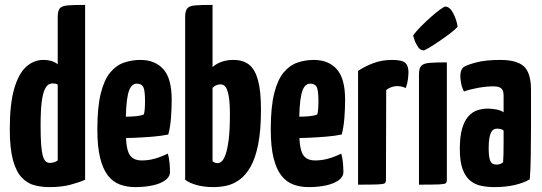

<svg xmlns="http://www.w3.org/2000/svg" viewBox="-20 -755 2218 785"><path d="M182 10Q150 10 121 2.5Q92 -5 69 -29Q46 -53 33 -100.5Q20 -148 20 -227Q20 -330 38 -392Q56 -454 87 -482Q118 -510 157 -510Q177 -510 192 -505Q207 -500 216 -492V-686Q216 -711 224.5 -721Q233 -731 257.5 -733Q282 -735 328 -735V-20Q303 -9 267 0.5Q231 10 182 10ZM183 -89Q193 -89 201 -91.5Q209 -94 216 -99V-409Q212 -412 206 -413Q200 -414 195 -414Q188 -414 179.5 -410Q171 -406 163 -389.5Q155 -373 150.5 -338Q146 -303 146 -241Q146 -196 148 -166.5Q150 -137 154.5 -120Q159 -103 166 -96Q173 -89 183 -89Z M533 10Q499 10 470.5 -0.5Q442 -11 421.5 -37Q401 -63 389.5 -109Q378 -155 378 -226Q378 -317 392 -373Q406 -429 430.5 -458.5Q455 -488 487 -499Q519 -510 554 -510Q614 -510 648 -472Q682 -434 682 -347Q682 -311 679 -272.5Q676 -234 668 -205Q639 -199 601 -196Q563 -193 527 -191.5Q491 -190 467.5 -190Q444 -190 444 -190L446 -279Q446 -279 460.5 -278.5Q475 -278 496 -278Q517 -278 537 -280Q557 -282 568 -287Q571 -296 572 -311.5Q573 -327 573 -339Q573 -387 565.5 -400Q558 -413 539 -413Q526 -413 517 -402Q508 -391 503 -368.5Q498 -346 496 -312.5Q494 -279 494 -233Q494 -198 496.5 -172.5Q499 -147 505.5 -131Q512 -115 525.5 -107Q539 -99 560 -99Q587 -99 613.5 -106.5Q640 -114 666 -127Q671 -112 673 -90.5Q675 -69 675 -52Q675 -32 655.5 -18Q636 -4 604 3Q572 10 533 10Z M854 10Q814 10 784 1.5Q754 -7 737 -20V-685Q737 -710 745.5 -720.5Q754 -731 778 -733Q802 -735 849 -735V-481Q865 -495 886.5 -502.5Q908 -510 934 -510Q974 -510 998.5 -490.5Q1023 -471 1035 -426.5Q1047 -382 1047 -307Q1047 -222 1035.5 -164.5Q1024 -107 1004 -72.5Q984 -38 959 -20Q934 -2 907 4Q880 10 854 10ZM871 -88Q878 -88 886.5 -95.5Q895 -103 902.5 -124Q910 -145 915 -184.5Q920 -224 920 -287Q920 -333 915.5 -360Q911 -387 903 -398.5Q895 -410 882 -410Q874 -410 865.5 -407Q857 -404 849 -396V-96Q853 -92 858.5 -90Q864 -88 871 -88Z M1242 10Q1208 10 1179.5 -0.5Q1151 -11 1130.5 -37Q1110 -63 1098.5 -109Q1087 -155 1087 -226Q1087 -317 1101 -373Q1115 -429 1139.5 -458.5Q1164 -488 1196 -499Q1228 -510 1263 -510Q1323 -510 1357 -472Q1391 -434 1391 -347Q1391 -311 1388 -272.5Q1385 -234 1377 -205Q1348 -199 1310 -196Q1272 -193 1236 -191.5Q1200 -190 1176.5 -190Q1153 -190 1153 -190L1155 -279Q1155 -279 1169.5 -278.5Q1184 -278 1205 -278Q1226 -278 1246 -280Q1266 -282 1277 -287Q1280 -296 1281 -311.5Q1282 -327 1282 -339Q1282 -387 1274.5 -400Q1267 -413 1248 -413Q1235 -413 1226 -402Q1217 -391 1212 -368.5Q1207 -346 1205 -312.5Q1203 -279 1203 -233Q1203 -198 1205.5 -172.5Q1208 -147 1214.5 -131Q1221 -115 1234.5 -107Q1248 -99 1269 -99Q1296 -99 1322.5 -106.5Q1349 -114 1375 -127Q1380 -112 1382 -90.5Q1384 -69 1384 -52Q1384 -32 1364.5 -18Q1345 -4 1313 3Q1281 10 1242 10Z M1444 0V-465Q1470 -483 1505.5 -496.5Q1541 -510 1583 -510Q1624 -510 1637 -498Q1650 -486 1650 -460Q1650 -450 1648 -432Q1646 -414 1639 -395Q1629 -400 1619.5 -401.5Q1610 -403 1602 -403Q1593 -403 1581 -399Q1569 -395 1559 -387L1558 -20Q1558 -10 1553.5 -6Q1549 -2 1525 -1Q1501 0 1444 0Z M1693 0V-451Q1693 -476 1702.5 -486Q1712 -496 1736.5 -498Q1761 -500 1807 -500V-20Q1807 -10 1802.5 -6Q1798 -2 1774 -1Q1750 0 1693 0ZM1712 -549Q1698 -549 1688 -564.5Q1678 -580 1673.5 -595Q1669 -610 1669 -610Q1682 -628 1702 -648Q1722 -668 1743 -686.5Q1764 -705 1780 -716.5Q1796 -728 1800 -728Q1819 -728 1833 -701Q1847 -674 1851 -646Q1842 -635 1821 -619Q1800 -603 1776.5 -587Q1753 -571 1734.5 -560Q1716 -549 1712 -549Z M2002 10Q1974 10 1948.5 5Q1923 0 1903 -16Q1883 -32 1871.5 -63Q1860 -94 1860 -146Q1860 -197 1869.5 -229.5Q1879 -262 1895.5 -280Q1912 -298 1932.5 -304.5Q1953 -311 1975 -311Q1986 -311 2006 -308Q2026 -305 2039 -296Q2039 -296 2039 -307.5Q2039 -319 2039 -335Q2039 -351 2039 -365Q2039 -378 2035 -386Q2031 -394 2022 -398Q2013 -402 1997 -402Q1969 -402 1935.5 -396Q1902 -390 1877 -381Q1868 -398 1865 -416Q1862 -434 1862 -446Q1862 -455 1865.5 -465.5Q1869 -476 1876 -481Q1887 -489 1926 -499.5Q1965 -510 2025 -510Q2094 -510 2122.5 -483Q2151 -456 2151 -388V-341Q2151 -284 2151 -224Q2151 -164 2150 -111.5Q2149 -59 2146 -22Q2121 -7 2084 1.5Q2047 10 2002 10ZM2010 -82Q2017 -82 2025 -84.5Q2033 -87 2037 -92Q2038 -103 2038.5 -125.5Q2039 -148 2039 -174Q2039 -200 2039 -221Q2034 -226 2026.5 -227.5Q2019 -229 2013 -229Q2005 -229 1998.5 -225.5Q1992 -222 1987.5 -213Q1983 -204 1980.5 -188.5Q1978 -173 1978 -149Q1978 -131 1979.5 -118.5Q1981 -106 1984.5 -97.5Q1988 -89 1994.5 -85.5Q2001 -82 2010 -82Z"/></svg>

Font: Yanone Kaffeesatz ExtraLight
Style: Bold
Weight: 700
Version: Version 2.003